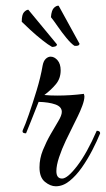

<svg xmlns="http://www.w3.org/2000/svg" viewBox="-20 -650 370 671"><path d="M60 -196Q68 -213 81 -250.5Q94 -288 108 -334Q122 -380 129 -421Q132 -437 140 -444.5Q148 -452 157 -452Q170 -452 181 -439.5Q192 -427 192 -404Q192 -376 175.5 -356Q159 -336 135 -318Q145 -317 156 -316.5Q167 -316 180 -316Q227 -316 273 -322Q275 -316 275 -313Q275 -300 267.5 -280Q260 -260 252 -244Q248 -235 236 -211.5Q224 -188 210 -158.5Q196 -129 186.5 -100.5Q177 -72 177 -52Q177 -26 197 -26Q216 -26 250 -70.5Q284 -115 318 -193Q330 -193 330 -184Q319 -157 302.5 -125Q286 -93 266 -64.5Q246 -36 223 -17.5Q200 1 175 1Q156 1 137 -14.5Q118 -30 118 -65Q118 -96 130 -125.5Q142 -155 157 -181Q172 -207 184 -227Q196 -247 196 -259Q196 -277 173.5 -285Q151 -293 115 -294Q97 -248 88 -226Q79 -204 71 -184Q55 -184 60 -196ZM240 -490Q228 -498 212 -517.5Q196 -537 181.5 -558Q167 -579 158 -590Q160 -615 169 -623Q178 -631 185 -630L258 -497Q257 -492 252 -490.5Q247 -489 240 -490ZM162 -486Q149 -493 127.5 -510Q106 -527 86 -545.5Q66 -564 56 -574Q56 -599 64 -607.5Q72 -616 79 -616L179 -495Q179 -490 174 -488Q169 -486 162 -486Z"/></svg>

Font: Great Vibes
Style: Regular
Weight: 400
Designer: Robert E. Leuschke, Viktoriya Grabowska, Viviana Monsalve, Eben Sorkin
Foundry: Robert E. Leuschke
Version: Version 1.103; ttfautohint (v1.8.4.7-5d5b)